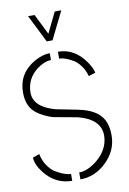

<svg xmlns="http://www.w3.org/2000/svg" viewBox="-98 -955 684 1017"><g transform="rotate(-10 244.5 -446.5)"><path d="M127 -896.5H162.1L216.8 -786.1L270.5 -896.5H305.7L232.4 -748H201.2ZM22.5 -154.3 58.6 -167Q65.4 -131.8 83.5 -105Q101.6 -78.1 121.6 -65.4Q141.6 -52.7 161.1 -44.9Q180.7 -37.1 193.4 -35.2L206.1 -34.2V2.9Q117.2 2.9 58.6 -71.3Q23.4 -116.2 22.5 -154.3ZM30.3 -502Q30.3 -605.5 122.1 -658.2Q167 -683.6 206.1 -683.6V-646.5Q170.9 -646.5 129.9 -616.2Q70.3 -570.3 69.3 -496.1Q69.3 -417 185.5 -385.7Q196.3 -382.8 298.8 -363.3Q316.4 -359.4 328.1 -356.4Q417 -332 441.4 -269.5Q453.1 -238.3 453.1 -198.2Q453.1 -116.2 388.7 -54.7Q328.1 2.9 250 2.9V-34.2Q294.9 -34.2 346.7 -75.2Q413.1 -129.9 414.1 -204.1Q414.1 -292 294.9 -323.2Q284.2 -325.2 187.5 -342.8Q162.1 -346.7 150.4 -351.6Q71.3 -380.9 47.9 -424.8Q30.3 -456.1 30.3 -502ZM250 -646.5V-683.6Q338.9 -683.6 396.5 -600.6Q419.9 -567.4 425.8 -540L388.7 -528.3Q379.9 -560.5 362.3 -584.5Q344.7 -608.4 326.2 -619.6Q307.6 -630.9 290 -637.7Q272.5 -644.5 261.7 -645.5Z"/></g></svg>

Font: Post No Bills Colombo
Style: Light
Weight: 400
Designer: Kosala Senevirathne, Siva Puranthara, Lasantha Premarathna, Tharique Azeez
Foundry: Mooniak
Version: Version 1.220 ; ttfautohint (v1.5)